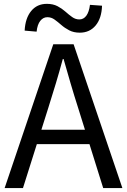

<svg xmlns="http://www.w3.org/2000/svg" viewBox="-20 -959 648 979"><path d="M3.6 0 251.7 -733.4H355.3L604 0H506.2L377.9 -410.4Q358 -472.5 340.1 -533.4Q322.3 -594.3 304.2 -658H300.2Q282.9 -593.9 264.6 -533.2Q246.2 -472.5 226.7 -410.4L97.1 0ZM133.1 -224.1V-297.4H471.2V-224.1ZM387 -792.4Q355.8 -792.4 332.9 -804.4Q310 -816.3 292.3 -831.9Q274.7 -847.4 258 -859.4Q241.4 -871.3 221.3 -871.3Q200.2 -871.3 185.4 -852.7Q170.6 -834 166.6 -797.6L105.7 -802.9Q108.9 -866.3 138.9 -902.8Q168.9 -939.4 218.9 -939.4Q250.2 -939.4 273.1 -927.5Q295.9 -915.5 313.6 -899.7Q331.3 -883.8 348.2 -871.9Q365 -859.9 384.7 -859.9Q406.2 -859.9 420.2 -878.9Q434.1 -897.8 438.7 -934.3L500.3 -929.9Q498.1 -865.6 467.6 -829Q437.1 -792.4 387 -792.4Z"/></svg>

Font: Noto Sans SC Thin
Style: Regular
Weight: 100
Designer: Ryoko NISHIZUKA 西塚涼子 (kana, bopomofo & ideographs); Paul D. Hunt (Latin, Greek & Cyrillic); Sandoll Communications 산돌커뮤니
Foundry: Adobe
Version: Version 2.004-H2;hotconv 1.0.118;makeotfexe 2.5.65603